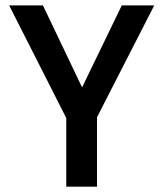

<svg xmlns="http://www.w3.org/2000/svg" viewBox="-20 -696 610 716"><path d="M341.8 -258.8V0H227.1V-255.9L14.2 -675.8H140.1L286.1 -370.1L434.1 -675.8H555.2Z"/></svg>

Font: Lorenzo Sans Medium
Style: Regular
Weight: 500
Foundry: Intel Corporation
Version: Version 1.00; ttfautohint (v1.5)